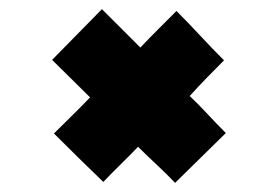

<svg xmlns="http://www.w3.org/2000/svg" viewBox="-20 -400 568 420"><path d="M287 -296Q307 -317 326 -336Q345 -355 366 -376Q392 -350 418 -322Q444 -294 470 -268Q452 -250 432.5 -230Q413 -210 395 -190Q415 -171 434 -150.5Q453 -130 474 -109L363 0Q344 -20 323 -39.5Q302 -59 282 -79Q264 -60 244 -40.5Q224 -21 206 -2Q178 -29 151 -55.5Q124 -82 98 -108Q118 -128 137.5 -147Q157 -166 177 -187L94 -269L203 -380Z"/></svg>

Font: Synthetic
Style: Bold
Weight: 700
Designer: Santiago Orozco
Foundry: Typemade
Version: Version 2.000; ttfautohint (v1.8.4.7-5d5b)